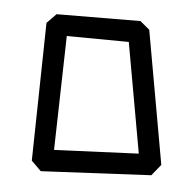

<svg xmlns="http://www.w3.org/2000/svg" viewBox="-52 -767 769 815"><g transform="rotate(-5 333.0 -360.0)"><path d="M560 -2 94 -60 60 -108 173 -685 219 -718 571 -658 605 -618 606 -42ZM515 -98 514 -574 254 -622 158 -145Z"/></g></svg>

Font: ZCOOL KuaiLe
Style: Regular
Weight: 400
Designer: Lui Bingke
Foundry: ZCOOL
Version: Version 3.51;August 12, 2021;FontCreator 13.0.0.2613 64-bit